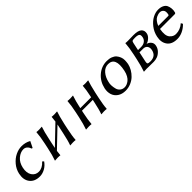

<svg xmlns="http://www.w3.org/2000/svg" viewBox="253 -1465 2500 2500"><g transform="rotate(-45 1503.5 -214.5)"><path d="M343.8 -394Q289.1 -394 237.8 -350.6Q186.5 -307.1 169.9 -230Q151.9 -146 185.5 -95Q219.2 -43.9 280.3 -43.9Q346.7 -43.9 403.8 -106.9H407.7L424.3 -90.8Q390.1 -41.5 342.3 -15.9Q294.4 9.8 247.1 9.8Q152.3 9.8 106 -50.8Q59.6 -111.3 80.1 -208Q94.7 -275.9 140.1 -330.1Q185.5 -384.3 242.4 -411.6Q299.3 -439 354.5 -439Q426.3 -439 481.4 -407.2L482.9 -403.8L442.4 -321.8L429.2 -320.8Q402.3 -394 343.8 -394Z M674.8 -250 659.7 -180.2Q651.4 -141.1 646.5 -115.7L894.5 -353.5Q900.9 -395 902.8 -429.2L904.3 -432.1Q918 -429.2 952.6 -429.2Q952.6 -429.2 1001.5 -432.1L1002.9 -429.2Q982.9 -375.5 954.6 -250L939.5 -179.2Q914.6 -63 911.6 0L908.7 2.9Q895 0 861.3 0Q861.3 0 812 2.9L811.5 0Q834.5 -60.1 859.4 -179.2L874.5 -250Q881.8 -285.2 886.7 -307.6L638.2 -69.8Q632.3 -33.7 630.4 0L627.9 2.9Q614.7 0 580.6 0Q580.6 0 530.8 2.9V0Q556.2 -68.8 579.6 -180.2L594.2 -249Q617.2 -356.4 621.6 -429.2L623.5 -432.1Q637.2 -429.2 671.9 -429.2Q671.9 -429.2 720.2 -432.1L721.7 -429.2Q698.7 -363.8 674.8 -250Z M1527.3 -250 1512.2 -179.2Q1487.3 -63 1484.4 0L1481.4 2.9Q1467.8 0 1434.1 0Q1434.1 0 1384.8 2.9L1384.3 0Q1407.2 -60.1 1432.1 -179.2L1438.5 -209H1238.8L1232.4 -180.2Q1208.5 -67.4 1204.1 0L1201.7 2.9Q1187.5 0 1153.3 0Q1153.3 0 1103.5 2.9L1103 0Q1128.4 -68.8 1152.3 -180.2L1167 -249Q1189.9 -356.4 1194.3 -429.2L1195.8 -432.1Q1209.5 -429.2 1244.1 -429.2Q1244.1 -429.2 1293.9 -432.1L1295.4 -429.2Q1270.5 -357.9 1247.1 -249V-248H1446.8L1447.3 -250Q1472.7 -369.1 1475.6 -429.2L1477.1 -432.1Q1490.7 -429.2 1525.4 -429.2Q1525.4 -429.2 1574.2 -432.1L1575.2 -429.2Q1555.7 -375.5 1527.3 -250Z M1653.3 -205.1Q1675.3 -308.1 1750.7 -373.5Q1826.2 -439 1923.8 -439Q1969.2 -439 2003.9 -425.5Q2038.6 -412.1 2057.9 -389.6Q2077.1 -367.2 2088.6 -338.1Q2100.1 -309.1 2099.4 -277.3Q2098.6 -245.6 2093.3 -213.9Q2084.5 -172.9 2061.8 -133.5Q2039.1 -94.2 2005.4 -62Q1971.7 -29.8 1925 -10Q1878.4 9.8 1826.7 9.8Q1760.3 9.8 1715.8 -21.2Q1671.4 -52.2 1656.5 -100.6Q1641.6 -148.9 1653.3 -205.1ZM1908.2 -397.9Q1847.7 -397.9 1805.4 -348.6Q1763.2 -299.3 1748 -228Q1739.7 -199.2 1742.4 -164.8Q1745.1 -130.4 1753.7 -100.6Q1762.2 -70.8 1787.4 -50.8Q1812.5 -30.8 1849.1 -30.8Q1868.2 -30.8 1888.2 -38.3Q1908.2 -45.9 1929.9 -62.3Q1951.7 -78.6 1970 -110.8Q1988.3 -143.1 1997.6 -187Q2042 -397.9 1908.2 -397.9Z M2313 -251H2370.1Q2412.1 -251 2439.2 -271.2Q2466.3 -291.5 2473.1 -323.2Q2482.4 -366.2 2464.1 -379.6Q2445.8 -393.1 2399.9 -393.1Q2359.4 -393.1 2350.1 -387.7Q2340.8 -382.3 2335.9 -358.9ZM2305.7 -216.8 2275.9 -77.1Q2270 -49.8 2278.6 -41Q2287.1 -32.2 2323.2 -32.2Q2422.4 -32.2 2441.4 -123Q2450.2 -163.6 2431.6 -190.2Q2413.1 -216.8 2371.6 -216.8ZM2218.3 0 2168.9 2.9 2168.5 0Q2193.8 -68.8 2217.8 -180.2L2232.4 -249Q2255.4 -356.4 2259.8 -429.2L2261.2 -432.1Q2274.9 -429.2 2309.6 -429.2Q2328.6 -429.2 2358.4 -430.2Q2388.2 -431.2 2407.2 -431.2Q2493.7 -431.2 2525.6 -401.9Q2557.6 -372.6 2547.4 -323.2Q2540 -288.6 2508.3 -261.5Q2476.6 -234.4 2451.7 -231L2451.2 -229Q2486.3 -218.3 2506.8 -191.2Q2527.3 -164.1 2519 -125Q2509.8 -82 2479.7 -51.8Q2449.7 -21.5 2416.5 -9.8Q2383.3 2 2351.1 2Q2278.3 2 2251 1Q2223.6 0 2218.3 0Z M2722.2 -287.1H2903.3Q2917.5 -287.1 2919.9 -300.8Q2930.7 -352.1 2911.4 -375.5Q2892.1 -398.9 2859.9 -398.9Q2847.2 -398.9 2833.3 -395.8Q2819.3 -392.6 2797.9 -382.6Q2776.4 -372.6 2756.1 -347.9Q2735.8 -323.2 2722.2 -287.1ZM2954.6 -105 2968.8 -79.1Q2930.2 -38.6 2880.6 -14.4Q2831.1 9.8 2778.8 9.8Q2679.7 9.8 2636.5 -49.6Q2593.3 -108.9 2612.3 -199.2Q2627.4 -271.5 2671.4 -327.9Q2715.3 -384.3 2767.3 -411.6Q2819.3 -439 2868.7 -439Q2916 -439 2947.5 -422.9Q2979 -406.7 2990.7 -381.1Q3002.4 -355.5 3005.9 -323.5Q3009.3 -291.5 3000.5 -259.8Q2997.1 -242.7 2979 -243.2H2710Q2700.2 -187.5 2704.6 -149.9Q2709 -112.3 2727.8 -90.1Q2746.6 -67.9 2767.6 -58.3Q2788.6 -48.8 2811.5 -48.8Q2891.1 -48.8 2954.6 -105Z"/></g></svg>

Font: Linux Biolinum O
Style: Italic
Weight: 400
Italic angle: -12°
Designer: Philipp H. Poll
Foundry: Philipp H. Poll
Version: Version 1.1.3